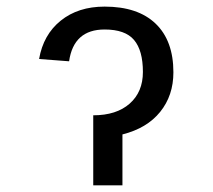

<svg xmlns="http://www.w3.org/2000/svg" viewBox="-20 -558 640 578"><path d="M260.7 0V-210.9Q330.6 -210.9 370.4 -246.1Q410.2 -281.2 410.2 -341.3Q410.2 -406.2 383.5 -437.7Q356.9 -469.2 294.9 -469.2Q201.7 -469.2 188 -373.5L97.7 -380.4Q110.4 -453.6 162.8 -495.8Q215.3 -538.1 294.9 -538.1Q395 -538.1 448.5 -486.8Q502 -435.5 502 -340.3Q502 -270.5 462.2 -221.2Q422.4 -171.9 348.6 -153.3V0Z"/></svg>

Font: Courier New
Style: Regular
Weight: 400
Designer: Steve Matteson
Foundry: Ascender Corporation
Version: Version 2.00.3